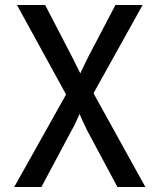

<svg xmlns="http://www.w3.org/2000/svg" viewBox="-20 -750 640 770"><path d="M37 0 245 -371 48 -730H161L269 -522Q278 -504 287.5 -485Q297 -466 302 -456Q307 -466 316 -485Q325 -504 334 -522L443 -730H552L355 -376L563 0H451L331 -224Q322 -242 313 -261.5Q304 -281 299 -293Q294 -281 285 -261.5Q276 -242 266 -225L146 0Z"/></svg>

Font: JetBrains Mono NL Medium
Style: Regular
Weight: 500
Monospace: yes
Designer: Philipp Nurullin, Konstantin Bulenkov
Foundry: JetBrains
Version: Version 2.305; ttfautohint (v1.8.4.7-5d5b)